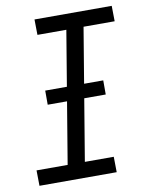

<svg xmlns="http://www.w3.org/2000/svg" viewBox="-83 -796 666 857"><g transform="rotate(-10 250.0 -367.5)"><path d="M376 0H26L25 -70H166L265 -665H134L133 -735H483L484 -665H343L244 -70H375ZM388 -350H125V-414H388Z"/></g></svg>

Font: Iosevka Custom
Style: Italic
Weight: 400
Italic angle: -9°
Monospace: yes
Designer: Belleve Invis
Foundry: Belleve Invis
Version: Version 30.3.3; ttfautohint (v1.8.3)